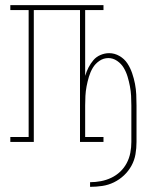

<svg xmlns="http://www.w3.org/2000/svg" viewBox="-20 -550 640 744"><path d="M329 174V156Q350 156 371 152Q392 148 411 139Q430 130 445.5 115.5Q461 101 471 82Q481 63 485 42Q489 21 489 0V-141Q489 -160 488 -178.5Q487 -197 483.5 -215.5Q480 -234 474.5 -252.5Q469 -271 459.5 -287Q450 -303 434 -314Q418 -325 400 -325Q381 -325 365 -314Q349 -303 339.5 -287Q330 -271 324.5 -252.5Q319 -234 315.5 -215.5Q312 -197 311 -178.5Q310 -160 310 -141V-19H381V0H290V-511H111V0H20V-19H91V-511H20V-530H381V-511H310V-256Q315 -273 323 -288.5Q331 -304 342 -317Q353 -330 369.5 -337Q386 -344 403 -344Q424 -344 443 -333Q462 -322 473.5 -304.5Q485 -287 492 -266.5Q499 -246 503 -225.5Q507 -205 508 -183.5Q509 -162 509 -141V0Q509 24 505 47.5Q501 71 489.5 92Q478 113 460.5 129.5Q443 146 421.5 156.5Q400 167 376.5 170.5Q353 174 329 174Z"/></svg>

Font: Iosevka Curly Slab ThEx
Style: Regular
Weight: 100
Width: 7
Monospace: yes
Designer: Belleve Invis
Foundry: Belleve Invis
Version: Version 11.1.0; ttfautohint (v1.8.3)